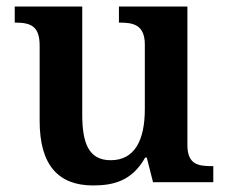

<svg xmlns="http://www.w3.org/2000/svg" viewBox="-20 -556 695 586"><path d="M264 10C327 10 383 -4 423 -75H428L447 0H631V-49H625C584 -49 552 -55 552 -113V-536H343V-487H346C387 -487 422 -480 422 -420V-223C422 -128 391 -67 318 -67C250 -67 231 -120 231 -207V-536H25V-487H27C74 -487 101 -476 101 -417V-187C101 -51 159 10 264 10Z"/></svg>

Font: Noto Serif Semi
Style: Regular
Weight: 600
Designer: Monotype Design Team
Foundry: Monotype Imaging Inc.
Version: Version 1.002